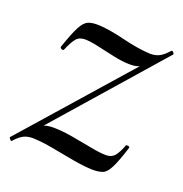

<svg xmlns="http://www.w3.org/2000/svg" viewBox="-91 -472 530 555"><g transform="rotate(20 174.0 -195.0)"><path d="M1 7Q-1 8 -4.6 3.5Q-8.2 -1 -7.2 -2L308 -360L302 -349Q289 -330.8 278.1 -324.4Q267.2 -318 246.2 -318Q225.2 -318 196.8 -324Q168.4 -330 142.4 -335.9Q116.4 -341.8 100.2 -341.8Q82.8 -341.8 73.3 -330.1Q63.8 -318.4 53.4 -293.6Q52.2 -289.6 46.3 -292Q40.4 -294.4 42.4 -299.4Q57.8 -344.4 68.4 -364.4Q79 -384.4 91.3 -389.7Q103.6 -395 125 -394Q160 -392 206 -380.5Q252 -369 291 -367Q307 -367 319 -373Q331 -379 346 -396Q349 -398 352.6 -393.7Q356.2 -389.4 354.2 -387.4L40 -29L43.8 -40.6Q57 -58.6 68.9 -64.8Q80.8 -71 101.8 -71Q127 -71 159.4 -65.5Q191.8 -60 222.3 -54Q252.8 -48 271 -48Q288 -48 297.3 -58.7Q306.6 -69.4 316 -94.2Q317.2 -96.2 322.6 -95.2Q328 -94.2 327 -90.2Q313 -46 302.7 -25.4Q292.4 -4.8 280.7 0.1Q269 5 249 5Q221 4 187.5 -2Q154 -8 120 -14.5Q86 -21 56 -22Q40 -22 28 -16Q16 -10 1 7Z"/></g></svg>

Font: Cormorant Infant Light
Style: Italic
Weight: 300
Italic angle: -10°
Designer: Christian Thalmann (Catharsis Fonts)
Foundry: Catharsis Fonts
Version: Version 4.001